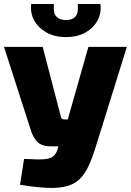

<svg xmlns="http://www.w3.org/2000/svg" viewBox="-21 -924 653 958"><path d="M612 -690 454 -183Q435 -122 413 -80Q391 -38 358 -15.5Q325 7 272 12Q245 15 209 13Q173 11 138 6.5Q103 2 79 -2L99 -131Q141 -129 170 -128.5Q199 -128 217.5 -132Q236 -136 247 -146Q258 -156 265 -175L287 -256L316 -324L420 -690ZM192 -690 283 -341Q286 -328 301 -328H339L390 -194H231Q187 -194 165 -216.5Q143 -239 132 -277L-1 -690ZM367 -904H480Q486 -862 467 -824.5Q448 -787 407.5 -763Q367 -739 308 -739Q250 -739 209 -763Q168 -787 148.5 -824.5Q129 -862 135 -904H248Q244 -859 260 -841.5Q276 -824 308 -824Q340 -824 355.5 -841.5Q371 -859 367 -904Z"/></svg>

Font: Exo 2 ExtraBold
Style: Regular
Weight: 800
Designer: Natanael Gama
Foundry: Natanael Gama
Version: Version 2.010